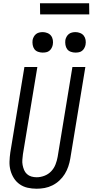

<svg xmlns="http://www.w3.org/2000/svg" viewBox="-20 -1144 565 1172"><path d="M204 8Q175 8 148.5 2Q122 -4 100.5 -19Q79 -34 65 -56Q51 -78 44 -104Q37 -130 38 -158Q39 -186 43 -214L129 -735H208L120 -203Q118 -186 116.5 -169.5Q115 -153 118 -137Q121 -121 127 -106.5Q133 -92 144.5 -81.5Q156 -71 171.5 -66.5Q187 -62 204 -62Q227 -62 251 -71Q275 -80 292.5 -98.5Q310 -117 319 -140.5Q328 -164 332 -187L422 -735H501L409 -176Q405 -152 397 -128Q389 -104 375.5 -82Q362 -60 342.5 -42Q323 -24 300 -12.5Q277 -1 252.5 3.5Q228 8 204 8ZM440 -823Q426 -823 412 -828Q398 -833 390 -844Q382 -855 379.5 -870Q377 -885 379 -900Q381 -910 386.5 -920Q392 -930 400.5 -936.5Q409 -943 419.5 -945.5Q430 -948 441 -948Q455 -948 469 -942.5Q483 -937 491.5 -926Q500 -915 502.5 -900Q505 -885 502 -870Q500 -860 494.5 -850Q489 -840 480.5 -833.5Q472 -827 461.5 -825Q451 -823 440 -823ZM240 -823Q226 -823 212 -828Q198 -833 190 -844Q182 -855 179.5 -870Q177 -885 179 -900Q181 -910 186.5 -920Q192 -930 200.5 -936.5Q209 -943 219.5 -945.5Q230 -948 241 -948Q255 -948 269 -942.5Q283 -937 291.5 -926Q300 -915 302.5 -900Q305 -885 302 -870Q300 -860 294.5 -850Q289 -840 280.5 -833.5Q272 -827 261.5 -825Q251 -823 240 -823ZM525 -1056H225L224 -1124H524Z"/></svg>

Font: Iosevka Term Oblique
Style: Regular
Weight: 400
Italic angle: -9°
Monospace: yes
Designer: Belleve Invis
Foundry: Belleve Invis
Version: Version 31.4.0